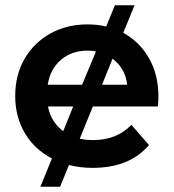

<svg xmlns="http://www.w3.org/2000/svg" viewBox="-20 -633 662 732"><path d="M333 7Q285 7 243 -4L209 79H134L178 -29Q112 -63 75 -125Q38 -187 38 -267Q38 -347 73.5 -408.5Q109 -470 171.5 -505Q234 -540 314 -540Q351 -540 385 -532L418 -613H493L450 -508Q511 -475 547.5 -412Q584 -349 584 -264Q584 -256 583.5 -246Q583 -236 582 -227H334L284 -104Q309 -99 336 -99Q425 -99 481 -157L548 -80Q474 7 333 7ZM293 -310 346 -437Q330 -440 314 -440Q253 -440 212 -404.5Q171 -369 162 -310ZM409 -409 369 -310H465Q457 -374 409 -409ZM221 -133 259 -227H163Q174 -168 221 -133Z"/></svg>

Font: Montserrat SemiBold
Style: Regular
Weight: 600
Designer: Julieta Ulanovsky
Foundry: Julieta Ulanovsky
Version: Version 9.000; ttfautohint (v1.8.4.7-5d5b)